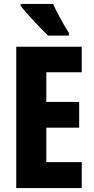

<svg xmlns="http://www.w3.org/2000/svg" viewBox="-20 -950 474 970"><path d="M248 -930H84V-921C110 -886 190 -801 223 -770H328V-784C308 -813 266 -890 248 -930ZM393 0V-131H214V-305H380V-435H214V-585H393V-714H62V0Z"/></svg>

Font: Noto Sans Armenian ExtraCondensed ExtraBold
Style: Regular
Weight: 800
Width: 2
Designer: Monotype Design Team
Foundry: Monotype Imaging Inc.
Version: Version 2.008